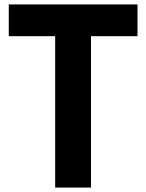

<svg xmlns="http://www.w3.org/2000/svg" viewBox="-20 -845 658 865"><path d="M228.5 0V-682H19.5V-825H599.5V-682H390V0Z"/></svg>

Font: Spartan Thin
Style: Bold
Weight: 700
Version: Version 1.004